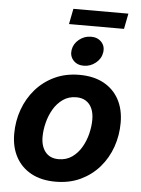

<svg xmlns="http://www.w3.org/2000/svg" viewBox="-59 -924 722 983"><g transform="rotate(5 301.5 -433.0)"><path d="M263.2 11.2Q190.4 11.2 138.7 -16.8Q86.9 -44.9 59.3 -95.7Q31.7 -146.5 31.7 -214.8Q31.7 -280.3 53 -339.6Q74.2 -398.9 114.5 -445.1Q154.8 -491.2 211.4 -517.8Q268.1 -544.4 338.9 -544.4Q411.6 -544.4 463.4 -516.4Q515.1 -488.3 542.5 -437.5Q569.8 -386.7 569.8 -318.4Q569.8 -253.4 549.1 -194.1Q528.3 -134.8 488.3 -88.6Q448.2 -42.5 391.6 -15.6Q335 11.2 263.2 11.2ZM269 -105Q308.6 -105 337.9 -125.5Q367.2 -146 386.2 -178.7Q405.3 -211.4 414.6 -249.3Q423.8 -287.1 423.8 -321.3Q423.8 -354.5 413.3 -378.4Q402.8 -402.3 382.6 -415.5Q362.3 -428.7 333 -428.7Q293.5 -428.7 264.2 -408.2Q234.9 -387.7 215.8 -355.2Q196.8 -322.8 187.3 -284.9Q177.7 -247.1 177.7 -211.9Q177.7 -163.1 201.4 -134Q225.1 -105 269 -105ZM355.5 -592.8Q321.8 -592.8 302 -614.7Q282.2 -636.7 287.1 -668.5Q292.5 -700.7 319.6 -722.4Q346.7 -744.1 380.9 -744.1Q414.6 -744.1 434.6 -722.4Q454.6 -700.7 449.2 -668.5Q444.3 -636.7 417 -614.7Q389.6 -592.8 355.5 -592.8ZM560.5 -878.4 544.9 -798.8H262.2L277.8 -878.4Z"/></g></svg>

Font: Inter 20pt
Style: Bold Italic
Weight: 700
Italic angle: -9.3988°
Version: Version 4.001;git-66647c0bb